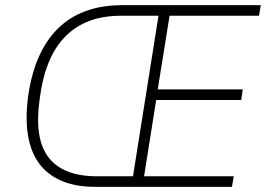

<svg xmlns="http://www.w3.org/2000/svg" viewBox="-20 -725 1032 745"><path d="M348 0Q274 0 219.5 -23Q165 -46 132 -90.5Q99 -135 88.5 -200.5Q78 -266 89 -350Q101 -437 130 -503Q159 -569 204.5 -614Q250 -659 312.5 -682Q375 -705 454 -705H992L985 -664H638L592 -378H922L916 -337H586L539 -41H887L880 0ZM356 -41H496L595 -664H451Q380 -664 326 -643.5Q272 -623 232.5 -582.5Q193 -542 168.5 -481.5Q144 -421 134 -341Q112 -187 168.5 -114Q225 -41 356 -41Z"/></svg>

Font: Nunito Sans 10pt SemiCondensed ExtraLight
Style: Italic
Weight: 250
Width: 4
Italic angle: -9°
Designer: Vernon Adams
Foundry: Vernon Adams
Version: Version 3.101;gftools[0.9.27]